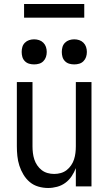

<svg xmlns="http://www.w3.org/2000/svg" viewBox="-20 -929 540 957"><path d="M220 8Q195 8 171 1Q147 -6 128.5 -21.5Q110 -37 97 -58.5Q84 -80 76.5 -103.5Q69 -127 66.5 -151.5Q64 -176 64 -200V-520H142V-200Q142 -183 144 -166.5Q146 -150 151 -134.5Q156 -119 165.5 -105Q175 -91 188 -81Q201 -71 217 -66.5Q233 -62 250 -62Q267 -62 283 -66.5Q299 -71 312 -81Q325 -91 334.5 -105Q344 -119 349 -134.5Q354 -150 356 -166.5Q358 -183 358 -200V-520H436V0H358V-91Q350 -70 337 -50.5Q324 -31 305.5 -17.5Q287 -4 264.5 2Q242 8 220 8ZM350 -608Q337 -608 325 -611.5Q313 -615 304 -624Q295 -633 291.5 -645Q288 -657 288 -670Q288 -683 291.5 -695Q295 -707 304 -716Q313 -725 325 -729Q337 -733 350 -733Q363 -733 375 -729Q387 -725 396 -716Q405 -707 409 -695Q413 -683 413 -670Q413 -657 409 -645Q405 -633 396 -624Q387 -615 375 -611.5Q363 -608 350 -608ZM150 -608Q137 -608 125 -611.5Q113 -615 104 -624Q95 -633 91.5 -645Q88 -657 88 -670Q88 -683 91.5 -695Q95 -707 104 -716Q113 -725 125 -729Q137 -733 150 -733Q163 -733 175 -729Q187 -725 196 -716Q205 -707 209 -695Q213 -683 213 -670Q213 -657 209 -645Q205 -633 196 -624Q187 -615 175 -611.5Q163 -608 150 -608ZM100 -841V-909H400V-841Z"/></svg>

Font: Iosevka Term
Style: Regular
Weight: 400
Monospace: yes
Designer: Belleve Invis
Foundry: Belleve Invis
Version: Version 30.0.1